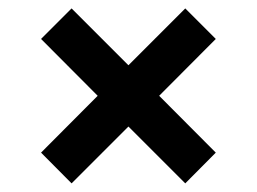

<svg xmlns="http://www.w3.org/2000/svg" viewBox="-20 -487 610 456"><path d="M77.5 -124.5 212 -259.5 77.5 -394.5 150 -467 285 -332 420 -467 492.5 -394.5 358 -259.5 492.5 -124.5 420 -51.5 285 -186.5 150 -51.5Z"/></svg>

Font: Newsreader Caption SemiBold
Style: Regular
Weight: 600
Designer: Hugues Gentile
Foundry: Production Type
Version: Version 1.001